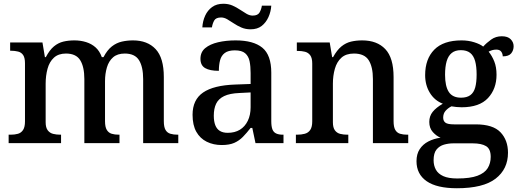

<svg xmlns="http://www.w3.org/2000/svg" viewBox="-20 -762 2764 1022"><path d="M26 0V-45H36Q59 -45 76 -50Q93 -55 103 -70.5Q113 -86 113 -116V-425Q113 -454 103.5 -468.5Q94 -483 76.5 -487.5Q59 -492 37 -492H34V-536H206L219 -458H224Q244 -496 267 -515Q290 -534 317 -540.5Q344 -547 376 -547Q409 -547 438 -538Q467 -529 488.5 -510Q510 -491 522 -458H531Q551 -496 575.5 -515Q600 -534 628.5 -540.5Q657 -547 688 -547Q765 -547 808.5 -500.5Q852 -454 852 -352V-117Q852 -86 861 -70.5Q870 -55 887 -50Q904 -45 926 -45H929V0H742V-341Q742 -406 720 -441.5Q698 -477 644 -477Q605 -477 582 -457Q559 -437 549 -403Q539 -369 539 -330V-117Q539 -86 548.5 -70.5Q558 -55 574.5 -50Q591 -45 613 -45H616V0H429V-341Q429 -406 407 -441.5Q385 -477 331 -477Q291 -477 267 -455Q243 -433 233 -396Q223 -359 223 -317V-111Q223 -83 234 -68.5Q245 -54 262.5 -49.5Q280 -45 302 -45H305V0Z M1160 10Q1116 10 1080.5 -7.5Q1045 -25 1025 -60.5Q1005 -96 1005 -151Q1005 -231 1061 -269.5Q1117 -308 1232 -312L1314 -315V-373Q1314 -409 1308.5 -436Q1303 -463 1285 -478.5Q1267 -494 1230 -494Q1195 -494 1176.5 -480Q1158 -466 1151.5 -441.5Q1145 -417 1145 -385Q1097 -385 1072 -399.5Q1047 -414 1047 -449Q1047 -485 1072.5 -506Q1098 -527 1140.5 -537Q1183 -547 1234 -547Q1329 -547 1376.5 -508Q1424 -469 1424 -375V-117Q1424 -89 1430 -73.5Q1436 -58 1450 -51.5Q1464 -45 1486 -45H1489V0H1340L1323 -81H1314Q1293 -54 1273 -33.5Q1253 -13 1227 -1.5Q1201 10 1160 10ZM1192 -55Q1230 -55 1257 -71.5Q1284 -88 1299 -119Q1314 -150 1314 -191V-270L1255 -267Q1203 -265 1173 -250.5Q1143 -236 1130.5 -210Q1118 -184 1118 -146Q1118 -116 1126 -95.5Q1134 -75 1150.5 -65Q1167 -55 1192 -55ZM1314 -606Q1287 -606 1265 -615.5Q1243 -625 1224.5 -637.5Q1206 -650 1189.5 -659.5Q1173 -669 1157 -669Q1129 -669 1120 -652.5Q1111 -636 1108 -616H1057Q1059 -650 1072 -678.5Q1085 -707 1109 -724.5Q1133 -742 1169 -742Q1196 -742 1217.5 -732.5Q1239 -723 1257.5 -710.5Q1276 -698 1292.5 -688.5Q1309 -679 1325 -679Q1352 -679 1361.5 -695.5Q1371 -712 1374 -732H1424Q1422 -700 1409 -671Q1396 -642 1373 -624Q1350 -606 1314 -606Z M1555 0V-45H1561Q1584 -45 1602.5 -50Q1621 -55 1631.5 -70.5Q1642 -86 1642 -116V-424Q1642 -453 1631.5 -467.5Q1621 -482 1603.5 -486.5Q1586 -491 1564 -491H1560V-536H1735L1748 -458H1753Q1774 -496 1797.5 -515Q1821 -534 1848.5 -540.5Q1876 -547 1908 -547Q1987 -547 2031 -500.5Q2075 -454 2075 -352V-117Q2075 -86 2084 -70.5Q2093 -55 2109.5 -50Q2126 -45 2148 -45H2153V0H1965V-341Q1965 -406 1942.5 -441.5Q1920 -477 1864 -477Q1822 -477 1797.5 -455Q1773 -433 1762.5 -396Q1752 -359 1752 -317V-111Q1752 -83 1762.5 -68.5Q1773 -54 1790.5 -49.5Q1808 -45 1830 -45H1834V0Z M2412 240Q2305 240 2251 202.5Q2197 165 2197 96Q2197 58 2214 32Q2231 6 2260 -9Q2289 -24 2325 -29Q2303 -38 2284 -59Q2265 -80 2265 -113Q2265 -144 2283 -166.5Q2301 -189 2337 -210Q2293 -227 2268 -268Q2243 -309 2243 -362Q2243 -448 2291.5 -497.5Q2340 -547 2437 -547Q2473 -547 2504.5 -537Q2536 -527 2552 -514Q2570 -534 2594.5 -551.5Q2619 -569 2651 -569Q2683 -569 2698.5 -553Q2714 -537 2714 -516Q2714 -494 2701 -478Q2688 -462 2656 -462Q2656 -476 2648 -487Q2640 -498 2622 -498Q2610 -498 2600 -495Q2590 -492 2581 -487Q2599 -465 2611 -435Q2623 -405 2623 -364Q2623 -289 2577.5 -240Q2532 -191 2437 -191Q2425 -191 2408.5 -192.5Q2392 -194 2383 -196Q2365 -187 2352 -172.5Q2339 -158 2339 -136Q2339 -118 2351 -109Q2363 -100 2397 -100H2512Q2604 -100 2644 -58Q2684 -16 2684 51Q2684 138 2618 189Q2552 240 2412 240ZM2414 188Q2483 188 2521.5 173.5Q2560 159 2576 133Q2592 107 2592 73Q2592 31 2567.5 16Q2543 1 2496 1H2393Q2367 1 2343 8Q2319 15 2303.5 34Q2288 53 2288 91Q2288 119 2300 141Q2312 163 2339.5 175.5Q2367 188 2414 188ZM2434 -242Q2465 -242 2483.5 -255.5Q2502 -269 2509.5 -296.5Q2517 -324 2517 -365Q2517 -408 2509 -437Q2501 -466 2482.5 -480.5Q2464 -495 2433 -495Q2403 -495 2384.5 -480Q2366 -465 2357.5 -436Q2349 -407 2349 -364Q2349 -303 2369 -272.5Q2389 -242 2434 -242Z"/></svg>

Font: Noto Serif Kannada Medium
Style: Regular
Weight: 500
Version: Version 2.003